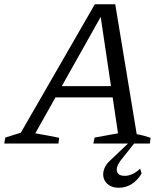

<svg xmlns="http://www.w3.org/2000/svg" viewBox="-40 -675 786 903"><path d="M603 -44Q621 -41 637 -36.5Q653 -32 668 -27L665 0H399L405 -28L515 -48L429 -626L449 -623L126 -48Q154 -43 182 -38Q210 -33 238 -27L235 0H-20L-15 -28L58 -51L406 -655H502ZM186 -217 211 -270H531L537 -217ZM519 208Q490 208 471.5 195Q453 182 447.5 162Q442 142 450 119.5Q458 97 481 77L581 -18H605L528 79Q505 109 510 130.5Q515 152 547 152Q565 152 584 143Q603 134 619 118L626 141Q607 173 579.5 190.5Q552 208 519 208Z"/></svg>

Font: Piazzolla Thin
Style: Italic
Weight: 400
Italic angle: -11.3°
Version: Version 2.005